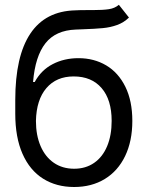

<svg xmlns="http://www.w3.org/2000/svg" viewBox="-20 -749 601 780"><path d="M313.5 -629.9 288.1 -628.9Q206.1 -626 164.6 -573.2Q123 -520.5 114.3 -416H121.1Q147.5 -464.4 194.1 -488.5Q240.7 -512.7 298.8 -512.7Q361.8 -512.7 411.4 -483.4Q460.9 -454.1 489.3 -396.5Q517.6 -338.9 517.6 -257.8Q517.6 -175.8 488.3 -115Q459 -54.2 405.5 -21.7Q352.1 10.7 281.2 10.7Q209 10.7 155 -23.2Q101.1 -57.1 71.5 -124Q42 -190.9 42 -287.1V-342.8Q42 -521 103.3 -612.5Q164.6 -704.1 286.1 -707Q301.8 -708 330.1 -708H355.5Q398.4 -708 422.4 -711.7Q446.3 -715.3 462.9 -729.5L503.9 -677.7Q482.9 -657.2 455.8 -647.5Q428.7 -637.7 398.2 -634.8Q367.7 -631.8 313.5 -629.9ZM433.6 -257.8Q433.6 -343.8 392.8 -391.1Q352.1 -438.5 279.3 -438.5Q209 -438.5 168.5 -391.1Q127.9 -343.8 126 -257.8Q126 -199.7 144.8 -155.8Q163.6 -111.8 198.7 -87.6Q233.9 -63.5 281.2 -63.5Q328.1 -63.5 362.5 -87.4Q397 -111.3 415.3 -155.3Q433.6 -199.2 433.6 -257.8Z"/></svg>

Font: Pretendard JP
Style: Regular
Weight: 400
Designer: Base glyphs from Inter by Rasmus Andersson; Hangeul glyphs from Noto Sans CJK(Source Han Sans) by Jang Soo-young and Kan
Foundry: Kil Hyung-jin
Version: Version 1.309